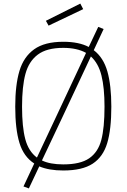

<svg xmlns="http://www.w3.org/2000/svg" viewBox="-20 -942 708 1071"><path d="M236 -826 428 -922 444 -891 251 -799ZM601 -347Q601 -220 578 -143.5Q555 -67 497 -29Q439 9 333 9Q253 9 199 -14L141 109L111 98L171 -30Q112 -68 88.5 -145Q65 -222 65 -347Q65 -468 88.5 -546.5Q112 -625 170.5 -667Q229 -709 333 -709Q420 -709 475 -680L528 -792L558 -780L503 -662Q557 -621 579 -543.5Q601 -466 601 -347ZM186 -63 296 -297 460 -647Q410 -675 333 -675Q241 -675 191 -637.5Q141 -600 122 -530Q103 -460 103 -347Q103 -234 121 -166Q139 -98 186 -63ZM563 -347Q563 -452 546 -520.5Q529 -589 487 -627L327 -286L214 -47Q259 -25 333 -25Q428 -25 477.5 -59Q527 -93 545 -161Q563 -229 563 -347Z"/></svg>

Font: Cairo ExtraLight
Style: Regular
Weight: 275
Designer: Mohamed Gaber, Accademia di Belle Arti di Urbino and others
Foundry: Kief Type Foundry, Accademia di Belle Arti di Urbino and others
Version: Version 3.011